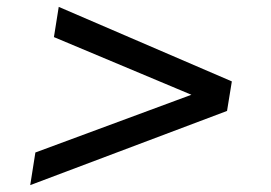

<svg xmlns="http://www.w3.org/2000/svg" viewBox="-20 -566 788 559"><path d="M68 -27 83 -122 583 -307 578 -273 137 -458 151 -546 655 -329 641 -243Z"/></svg>

Font: Nunito Sans 10pt Expanded SemiBold
Style: Italic
Weight: 600
Width: 7
Italic angle: -9°
Designer: Vernon Adams
Foundry: Vernon Adams
Version: Version 3.101;gftools[0.9.27]